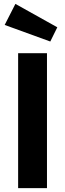

<svg xmlns="http://www.w3.org/2000/svg" viewBox="-20 -965 334 985"><path d="M221 0H73V-692H221ZM274 -825 238 -752 4 -837 59 -945Z"/></svg>

Font: FiraSans
Style: Regular
Weight: 600
Designer: Carrois Corporate & Edenspiekermann AG
Foundry: Carrois Corporate GbR & Edenspiekermann AG
Version: Version 3.106;PS 003.106;hotconv 1.0.70;makeotf.lib2.5.58329